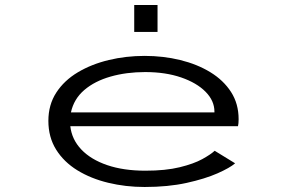

<svg xmlns="http://www.w3.org/2000/svg" viewBox="-20 -735 1140 766"><path d="M557 11Q481 11 411.8 -5.8Q342.5 -22.5 288.8 -55.5Q235 -88.5 204 -138Q173 -187.5 173 -253Q173 -317 204.5 -365.5Q236 -414 290.5 -446.5Q345 -479 413.8 -495.5Q482.5 -512 557 -512Q631.5 -512 699 -495.5Q766.5 -479 819 -447Q871.5 -415 901.8 -368Q932 -321 932 -259.5Q932 -242 929.5 -231.5H260.5Q266.5 -178.5 304.5 -138.5Q342.5 -98.5 407.8 -76.2Q473 -54 560 -54Q641 -54 697 -67.8Q753 -81.5 787 -100.2Q821 -119 836.5 -133.5L918 -83.5Q897.5 -65.5 847.8 -43.5Q798 -21.5 724.2 -5.2Q650.5 11 557 11ZM559 -447.5Q484.5 -447.5 421.2 -429.5Q358 -411.5 316.2 -375.8Q274.5 -340 263 -286.5H835.5V-289.5Q835.5 -333 800.2 -368.8Q765 -404.5 702.8 -426Q640.5 -447.5 559 -447.5ZM515.5 -715H608.5V-607.5H515.5Z"/></svg>

Font: Trispace Expanded Light
Style: Regular
Weight: 300
Width: 7
Designer: Tyler Finck
Foundry: Etcetera Type Company
Version: Version 1.210; ttfautohint (v1.8.3)